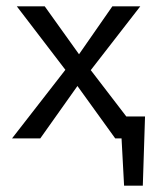

<svg xmlns="http://www.w3.org/2000/svg" viewBox="-20 -436 507 605"><path d="M378 -69H437L430 149H371L363 0H343L224 -165L107 0H18L186 -216L33 -416H121L229 -265L334 -416H422L266 -215Z"/></svg>

Font: EauTestInfant Medium
Style: Regular
Weight: 500
Designer: Christian Thalmann (Catharsis Fonts)
Version: Version 0.001;PS 000.001;hotconv 1.0.88;makeotf.lib2.5.64775